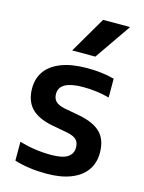

<svg xmlns="http://www.w3.org/2000/svg" viewBox="-122 -880 720 962"><g transform="rotate(15 238.0 -399.0)"><path d="M48.5 -13V-111Q128 -87 213.5 -87Q271.5 -87 298.2 -104.2Q325 -121.5 325 -154.5Q325 -181 311 -195Q297 -209 263 -216L180 -231.5Q104.5 -246.5 70 -284.2Q35.5 -322 35.5 -385.5Q35.5 -436.5 62.2 -474.2Q89 -512 143.5 -533Q198 -554 278.5 -554Q354 -554 418 -537V-439.5Q353.5 -457 282 -457Q158.5 -457 158.5 -389Q158.5 -365 172.2 -350.8Q186 -336.5 219 -329.5L302 -314Q377 -299 412.2 -262.8Q447.5 -226.5 447.5 -159.5Q447.5 -107 420.5 -69Q393.5 -31 341.2 -10.5Q289 10 215 10Q122 10 48.5 -13ZM180.5 -620 290.5 -808H430.5L300.5 -620Z"/></g></svg>

Font: Encode Sans SemiBold
Style: Regular
Weight: 600
Designer: Multiple Designers
Foundry: Impallari Type
Version: Version 2.000